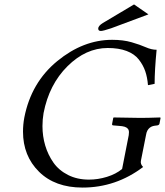

<svg xmlns="http://www.w3.org/2000/svg" viewBox="-20 -838 746 868"><path d="M487 -658Q537 -658 575 -647Q613 -636 639 -624.5Q665 -613 688 -613Q679 -520 679 -459L649 -453Q646 -489 636.5 -516.5Q627 -544 607.5 -569Q588 -594 552.5 -607.5Q517 -621 467 -621Q368 -621 285 -538.5Q202 -456 177 -327Q172 -298 172 -268Q172 -222 184.5 -180Q197 -138 221.5 -103Q246 -68 287.5 -47Q329 -26 382 -26Q423 -26 463.5 -38.5Q504 -51 532 -74L562 -227Q563 -234 563 -240Q563 -250 558 -256Q553 -262 543.5 -265Q534 -268 517 -269L493 -271Q485 -271 487 -279L492 -305L494 -307Q584 -305 615 -305Q646 -305 704 -307L706 -305L701 -279Q700 -273 691 -271Q679 -270 671.5 -268Q664 -266 657.5 -261Q651 -256 646.5 -248Q642 -240 640 -227L617 -111Q614 -96 627 -83Q504 10 353 10Q229 10 156.5 -61.5Q84 -133 84 -243Q84 -275 90 -307Q121 -465 238.5 -561.5Q356 -658 487 -658ZM436 -698Q424 -698 424 -709Q424 -721 445 -734L586 -818L651 -773L482 -710Q446 -698 436 -698Z"/></svg>

Font: Linux Libertine O
Style: Italic
Weight: 400
Italic angle: -12°
Designer: Philipp H. Poll
Foundry: Philipp H. Poll
Version: Version 5.1.6